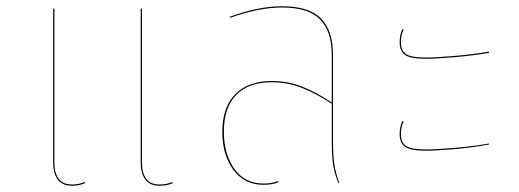

<svg xmlns="http://www.w3.org/2000/svg" viewBox="-20 -585 1659 614"><path d="M252 1Q233 9 210 9Q180 9 165 -10.5Q150 -30 150 -65V-557H154V-65Q154 -31 168 -13Q182 5 210 5Q233 5 251 -3ZM532 1Q513 9 490 9Q460 9 445 -10.5Q430 -30 430 -65V-557H434V-65Q434 -31 448 -13Q462 5 490 5Q513 5 531 -3Z M1065 0H1062Q1049 -32 1045 -59Q1041 -86 1041 -136V-253Q993 -285 946.5 -303.5Q900 -322 849 -322Q776 -322 736 -282Q696 -242 696 -163Q696 -92 729.5 -45Q763 2 823 2Q850 2 869 -6L870 -2Q851 6 823 6Q762 6 726.5 -41.5Q691 -89 691 -163Q691 -243 733 -284.5Q775 -326 849 -326Q901 -326 947.5 -307.5Q994 -289 1041 -257V-410Q1041 -484 1004 -522.5Q967 -561 882 -561Q808 -561 716 -528L714 -531Q806 -565 882 -565Q969 -565 1007 -525.5Q1045 -486 1045 -410V-136Q1045 -88 1049 -60.5Q1053 -33 1065 0Z M1258 -450Q1258 -470 1266 -491H1271Q1262 -472 1262 -450Q1262 -422 1279.5 -411.5Q1297 -401 1340 -401Q1373 -401 1432.5 -406Q1492 -411 1544 -420V-416Q1491 -407 1432 -402Q1373 -397 1340 -397Q1295 -397 1276.5 -408.5Q1258 -420 1258 -450ZM1258 -156Q1258 -178 1266 -197H1271Q1262 -179 1262 -157Q1262 -128 1279.5 -117.5Q1297 -107 1340 -107Q1373 -107 1432.5 -112Q1492 -117 1544 -126V-123Q1491 -113 1432.5 -108Q1374 -103 1340 -103Q1296 -103 1277 -114.5Q1258 -126 1258 -156Z"/></svg>

Font: FiraGO Four
Style: Regular
Weight: 100
Designer: bBox Type
Foundry: bBox Type GmbH
Version: Version 1.001